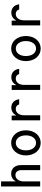

<svg xmlns="http://www.w3.org/2000/svg" viewBox="1404 -2186 791 3640"><g transform="rotate(-90 1800.0 -365.5)"><path d="M85 0H181V-313C181 -404 232 -469 302 -469C359 -469 395 -426 395 -357V0H491V-365C491 -476 425 -550 327 -550C264 -550 215 -519 185 -466H181V-741H85Z M912 10C1050 10 1150 -108 1150 -270C1150 -432 1050 -550 912 -550C774 -550 674 -432 674 -270C674 -108 774 10 912 10ZM912 -78C828 -78 770 -156 770 -270C770 -384 828 -462 912 -462C996 -462 1054 -384 1054 -270C1054 -156 996 -78 912 -78Z M1435 0V-305C1435 -398 1484 -463 1555 -463C1599 -463 1631 -438 1641 -398H1739C1729 -489 1668 -547 1582 -547C1517 -547 1465 -514 1434 -458H1430V-540H1339V0Z M2011 0V-305C2011 -398 2060 -463 2131 -463C2175 -463 2207 -438 2217 -398H2315C2305 -489 2244 -547 2158 -547C2093 -547 2041 -514 2010 -458H2006V-540H1915V0Z M2700 10C2838 10 2938 -108 2938 -270C2938 -432 2838 -550 2700 -550C2562 -550 2462 -432 2462 -270C2462 -108 2562 10 2700 10ZM2700 -78C2616 -78 2558 -156 2558 -270C2558 -384 2616 -462 2700 -462C2784 -462 2842 -384 2842 -270C2842 -156 2784 -78 2700 -78Z M3235 0V-305C3235 -398 3284 -463 3355 -463C3399 -463 3431 -438 3441 -398H3539C3529 -489 3468 -547 3382 -547C3317 -547 3265 -514 3234 -458H3230V-540H3139V0Z"/></g></svg>

Font: CommitMono
Style: 500Regular
Weight: 500
Monospace: yes
Designer: Eigil Nikolajsen
Foundry: Eigil Nikolajsen
Version: Version 1.143